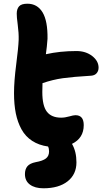

<svg xmlns="http://www.w3.org/2000/svg" viewBox="-20 -785 563 1030"><path d="M212.9 225.1Q167.5 225.1 140.6 205.3Q113.8 185.5 113.8 148.9Q113.8 122.6 127 106.9Q140.1 91.3 170.9 85Q210 78.1 226.6 64.9Q243.2 51.8 243.2 26.9Q243.2 11.7 237.8 1Q188.5 -5.9 152.6 -29.3Q116.7 -52.7 95.7 -90.6Q74.7 -128.4 64.9 -176.3Q55.2 -224.1 55.2 -285.2Q55.2 -349.1 66.9 -439.2Q78.6 -529.3 80.1 -570.8Q81.1 -607.4 75.2 -651.6Q69.3 -695.8 69.8 -711.9Q69.8 -736.8 82.3 -751Q94.7 -765.1 127 -765.1Q180.2 -765.1 208.3 -718.8Q236.3 -672.4 234.9 -577.1Q231.9 -533.7 226.1 -494.1Q301.8 -511.2 390.1 -511.2Q439.9 -511.2 474.4 -484.6Q508.8 -458 508.8 -421.9Q508.8 -404.3 498.5 -392.3Q488.3 -380.4 469.2 -378.9Q371.6 -373 317.4 -365.5Q263.2 -357.9 208 -338.9Q207 -323.7 207 -291Q207 -217.3 231.7 -185.5Q256.3 -153.8 308.1 -153.8Q328.6 -153.8 351.3 -160.4Q374 -167 384.8 -167Q429.2 -167 429.2 -113.8Q429.2 -43.9 366.2 -13.2Q390.1 27.8 390.1 85.9Q390.1 150.4 342.8 187.7Q295.4 225.1 212.9 225.1Z"/></svg>

Font: Shantell Sans Irregular Bouncy
Style: Bold
Weight: 700
Designer: Stephen Nixon, Anya Danilova, Shantell Martin
Foundry: Arrow Type
Version: Version 1.006;[9816181b4]